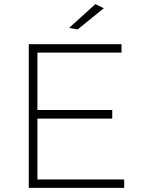

<svg xmlns="http://www.w3.org/2000/svg" viewBox="-20 -914 687 934"><path d="M444 -894 485 -874 358 -771 316 -778ZM120 -699H571V-658H162V-379H526V-337H162V-41H584V0H120Z"/></svg>

Font: TypoPRO Montserrat
Style: Regular
Weight: 275
Designer: Julieta Ulanovsky
Foundry: Julieta Ulanovsky
Version: Version 6.001